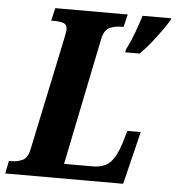

<svg xmlns="http://www.w3.org/2000/svg" viewBox="-72 -762 745 811"><g transform="rotate(5 301.0 -357.0)"><path d="M443 -567Q460 -600 474.5 -639.5Q489 -679 500 -714H622L618 -704Q606 -684 587 -657.5Q568 -631 546 -603.5Q524 -576 501 -554H440ZM-20 0 -9 -54H2Q27 -54 48.5 -64Q70 -74 78 -112L179 -591Q181 -604 183 -613Q185 -622 185 -628Q185 -649 169.5 -654.5Q154 -660 128 -660H117L130 -714H437L424 -660H413Q386 -660 364 -649.5Q342 -639 334 -600L224 -62H345Q394 -62 419.5 -88Q445 -114 463 -172L478 -224H535L480 0Z"/></g></svg>

Font: Noto Serif ExtraCondensed ExtraBold
Style: Italic
Weight: 800
Width: 2
Italic angle: -12°
Designer: Monotype Design Team
Foundry: Monotype Imaging Inc.
Version: Version 2.013